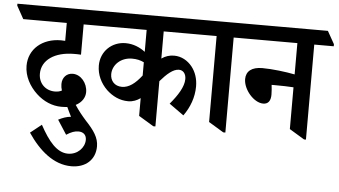

<svg xmlns="http://www.w3.org/2000/svg" viewBox="-106 -723 1940 1099"><g transform="rotate(5 863.5 -174.0)"><path d="M339 276C421 276 476 227 476 150C476 100 448 60 400 9C376 -18 354 -45 334 -76C371 -95 387 -125 387 -154C387 -205 349 -252 302 -252C266 -252 242 -225 242 -188C242 -176 244 -163 248 -151C237 -145 224 -142 208 -142C153 -142 114 -182 114 -236C114 -314 187 -366 300 -366C311 -366 327 -366 339 -365V-539H467V-551L426 -624H-49V-613L-8 -539H242V-436C234 -436 226 -437 218 -437C111 -437 34 -371 34 -275C34 -215 65 -159 109 -118C150 -80 200 -58 253 -58C266 -58 277 -59 287 -60C295 -42 304 -24 313 -6C288 -4 264 5 241 17L294 99C322 81 342 74 363 74C392 74 409 91 409 118C409 164 368 206 314 206C250 206 201 146 151 54L87 105C153 203 237 276 339 276Z M631 -123C658 -123 682 -133 701 -147V-45L787 7H799V-253C836 -296 872 -328 905 -328C930 -328 946 -308 946 -278C946 -234 913 -182 869 -130L953 -70C989 -120 1011 -179 1011 -241C1011 -285 998 -324 974 -354C949 -385 913 -406 871 -406C844 -406 820 -398 799 -383V-539H1089V-551L1048 -624H369V-613L410 -539H701V-413C671 -436 633 -453 588 -453C509 -453 446 -394 446 -312C446 -259 470 -211 506 -176C540 -144 582 -123 631 -123ZM521 -269C521 -321 566 -368 633 -368C659 -368 681 -363 701 -353V-277C664 -229 628 -202 588 -202C545 -202 521 -232 521 -269Z M1189 7H1201V-539H1312V-551L1271 -624H991V-613L1032 -539H1103V-45Z M1402 -177C1432 -177 1445 -198 1445 -232C1445 -251 1443 -271 1441 -288C1447 -288 1453 -288 1460 -288C1500 -288 1537 -287 1567 -285V-45L1653 7H1664V-539H1776V-551L1735 -624H1214V-613L1255 -539H1567V-359C1517 -369 1438 -379 1380 -379C1319 -379 1287 -353 1287 -308C1287 -248 1348 -177 1402 -177Z"/></g></svg>

Font: Noto Serif Devanagari Condensed SemiBold
Style: Regular
Weight: 600
Width: 3
Designer: Universal Thirst, Indian Type Foundry and the Monotype Design Team
Foundry: Monotype Imaging Inc.
Version: Version 2.004